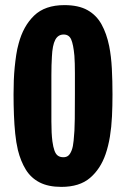

<svg xmlns="http://www.w3.org/2000/svg" viewBox="-20 -726 493 751"><path d="M220 5Q169 5 135 -12.5Q101 -30 81 -62.5Q61 -95 50 -139Q43 -169 39.5 -203.5Q36 -238 34.5 -277Q33 -316 33 -357Q33 -385 34 -411.5Q35 -438 37.5 -463Q40 -488 43.5 -511.5Q47 -535 53 -556Q71 -624 113.5 -665Q156 -706 232 -706Q287 -706 322 -686.5Q357 -667 377 -631Q397 -595 407 -546Q415 -506 417.5 -457.5Q420 -409 420 -356Q420 -312 418 -270.5Q416 -229 410 -192Q404 -155 393 -123Q373 -65 332 -30Q291 5 220 5ZM228 -111Q240 -111 247.5 -117.5Q255 -124 260.5 -138.5Q266 -153 268 -176Q272 -211 272.5 -260.5Q273 -310 273 -359Q273 -400 273 -440Q273 -480 271 -508Q267 -552 258.5 -571.5Q250 -591 229 -591Q207 -591 196 -570Q185 -549 183 -504Q182 -489 181.5 -470.5Q181 -452 181 -431.5Q181 -411 181 -389Q181 -367 181 -346Q181 -297 181 -250.5Q181 -204 185 -173Q188 -151 193 -137Q198 -123 206.5 -117Q215 -111 228 -111Z"/></svg>

Font: Truculenta Black
Style: Regular
Weight: 900
Version: Version 1.002